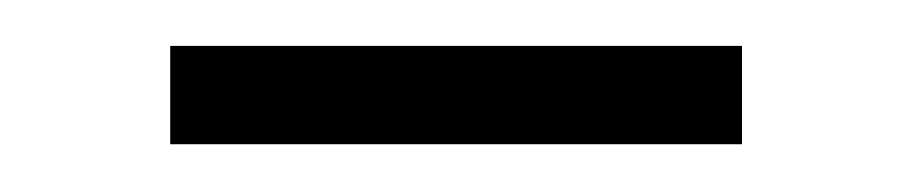

<svg xmlns="http://www.w3.org/2000/svg" viewBox="-20 -670 390 82"><path d="M52.7 -650.4V-608.4H296.9V-650.4Z"/></svg>

Font: Yaldevi Colombo Light
Style: Regular
Weight: 300
Designer: Sol Matas, Denzil Rajitha, Kosala Senevirathne and Pathum Egodawatta
Foundry: Mooniak
Version: Version 1.020 ; ttfautohint (v1.6)